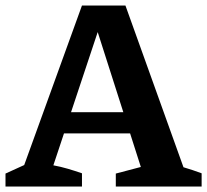

<svg xmlns="http://www.w3.org/2000/svg" viewBox="-25 -678 753 698"><path d="M642 -70Q659 -65 675.5 -59.5Q692 -54 708 -48V0H396V-47L487 -71L314 -612H347L169 -77Q196 -72 221.5 -64.5Q247 -57 273 -48V0H-5V-47L63 -78L273 -658H431ZM164 -193V-270H531V-193Z"/></svg>

Font: Piazzolla 24pt
Style: Bold
Weight: 700
Designer: Juan Pablo del Peral
Foundry: Huerta Tipografica
Version: Version 2.005